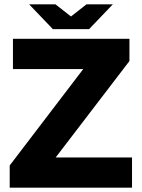

<svg xmlns="http://www.w3.org/2000/svg" viewBox="-20 -870 657 890"><path d="M25 0V-103L366 -550H40V-690H580V-587L238 -140H592V0ZM234 -735 381 -850H503L393 -735ZM225 -735 115 -850H237L384 -735Z"/></svg>

Font: Radio Canada Big
Style: Regular
Weight: 400
Designer: Étienne Aubert Bonn
Foundry: Coppers and Brasses
Version: Version 1.001